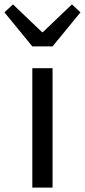

<svg xmlns="http://www.w3.org/2000/svg" viewBox="-55 -853 386 873"><path d="M92 0H184V-543H92ZM92 -642H184L311 -797L272 -833L140 -707H136L4 -833L-35 -797Z"/></svg>

Font: Noto Sans CJK HK
Style: Regular
Weight: 400
Designer: Ryoko NISHIZUKA 西塚涼子 (kana, bopomofo & ideographs); Paul D. Hunt (Latin, Greek & Cyrillic); Sandoll Communications 산돌커뮤니
Foundry: Adobe
Version: Version 2.004;hotconv 1.0.118;makeotfexe 2.5.65603